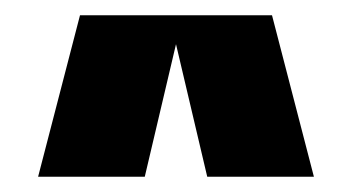

<svg xmlns="http://www.w3.org/2000/svg" viewBox="-20 -574 462 252"><path d="M30 -342 85 -554H337L392 -342H252L211 -516L170 -342Z"/></svg>

Font: Tac One
Style: Regular
Weight: 400
Designer: Oluseyi Olusanya, David Udoh, Eyiyemi Adegbite, Mirko Velimirović
Version: Version 1.003; ttfautohint (v1.8.4.7-5d5b)